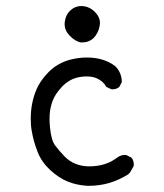

<svg xmlns="http://www.w3.org/2000/svg" viewBox="-20 -623 540 634"><path d="M266.6 -433.1Q239.3 -433.1 211.4 -425.8Q169.9 -414.6 140.9 -385.5Q111.8 -356.4 98.6 -323.2Q81.5 -280.8 81.5 -230.5Q81.5 -207.5 85 -189.5Q90.8 -155.3 104.5 -120.6Q117.7 -87.4 145.8 -61.5Q173.8 -35.6 203.9 -23.4Q233.9 -11.2 270.5 -9.3Q308.6 -9.3 340.6 -18.8Q372.6 -28.3 402.8 -46.9L409.2 -53.2L421.4 -74.7Q421.9 -76.7 421.9 -78.6Q421.9 -93.3 414.1 -102.5L397.5 -110.8Q395.5 -111.3 391.1 -111.3Q386.7 -111.3 379.9 -109.4Q373 -107.4 366.7 -102.5Q329.6 -73.7 274.9 -73.7Q225.1 -73.7 193.4 -106.4Q175.3 -125 162.1 -142.6Q148.9 -160.2 145 -203.6Q143.6 -217.3 143.6 -230Q143.6 -255.9 149.4 -276.4Q157.2 -307.1 183.1 -335Q209.5 -363.3 243.7 -368.7Q255.4 -370.6 265.6 -370.6Q285.2 -370.6 298.8 -364.7Q321.3 -355 330.6 -336.4L346.7 -328.6Q348.6 -328.1 352.8 -328.1Q356.9 -328.1 362.8 -329.8Q368.7 -331.5 374 -335.9L382.3 -352.1Q381.8 -382.8 361.3 -403.8Q324.2 -433.1 266.6 -433.1ZM251.5 -482.9Q273.9 -482.9 289.6 -498Q304.7 -513.7 309.1 -537.6Q310.1 -542.5 310.1 -546.9Q310.1 -566.9 293.5 -583.5Q273.9 -603 248.5 -603Q227.1 -603 210.4 -586.9Q196.3 -572.3 193.8 -549.8Q193.4 -546.9 193.4 -543.9Q193.4 -522.5 209.5 -505.9Q228 -486.3 247.1 -482.9Q249.5 -482.9 251.5 -482.9Z"/></svg>

Font: Bakudai
Style: ExtraLight
Weight: 200
Version: Version 1.48